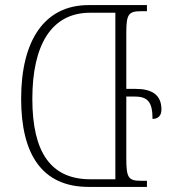

<svg xmlns="http://www.w3.org/2000/svg" viewBox="-20 -734 668 754"><path d="M512 -385H476V-607C476 -680 486 -690 536 -690H557V-714H328C155 -714 63 -576 63 -346C63 -127 146 0 328 0H557V-24H536C486 -24 476 -33 476 -110V-355H506C558 -355 579 -337 579 -267C602 -267 614 -281 614 -304C614 -363 575 -385 512 -385ZM433 -30H335C180 -30 107 -135 107 -346C107 -556 181 -684 334 -684H433Z"/></svg>

Font: Noto Serif Georgian Condensed ExtraLight
Style: Regular
Weight: 200
Width: 3
Designer: Monotype Design Team, Akaki Razmadze
Foundry: Google LLC
Version: Version 2.003